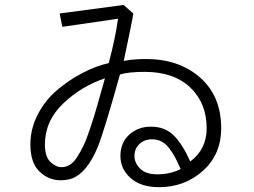

<svg xmlns="http://www.w3.org/2000/svg" viewBox="-20 -736 1040 787"><path d="M104.5 -143.6Q104.5 -208 134.8 -266.6Q165 -325.2 213.4 -366.2Q261.7 -407.2 316.4 -436Q371.1 -464.8 425.8 -477.5Q453.1 -581.1 463.9 -659.2L235.4 -626L224.6 -680.7L486.3 -715.8L526.4 -680.7Q522.5 -652.3 487.3 -486.3Q526.4 -494.1 578.1 -494.1Q713.9 -494.1 800.3 -418Q886.7 -341.8 886.7 -210Q886.7 -103.5 812 -36.1Q737.3 31.2 631.8 31.2Q557.6 31.2 515.6 -5.9Q473.6 -43 473.6 -96.7Q473.6 -151.4 509.8 -184.1Q545.9 -216.8 598.6 -216.8Q656.2 -216.8 692.4 -180.7Q728.5 -144.5 759.8 -74.2Q827.1 -124 827.1 -210Q827.1 -313.5 759.8 -377.4Q692.4 -441.4 573.2 -441.4Q506.8 -441.4 471.7 -430.7Q406.2 -196.3 380.9 -133.8Q336.9 -28.3 276.4 -4.9Q254.9 2.9 228.5 2.9Q178.7 2.9 141.6 -33.2Q104.5 -69.3 104.5 -143.6ZM164.1 -143.6Q164.1 -93.8 186.5 -72.3Q209 -50.8 232.4 -50.8Q250 -50.8 265.6 -60.1Q281.2 -69.3 295.9 -91.8Q310.5 -114.3 322.8 -140.1Q335 -166 350.6 -212.9Q366.2 -259.8 378.4 -302.7Q390.6 -345.7 410.2 -415Q313.5 -382.8 238.8 -311.5Q164.1 -240.2 164.1 -143.6ZM531.2 -96.7Q531.2 -68.4 554.2 -44.9Q577.1 -21.5 625 -21.5Q676.8 -21.5 720.7 -43Q707 -73.2 697.8 -90.8Q688.5 -108.4 673.8 -127.9Q659.2 -147.5 641.6 -156.2Q624 -165 602.5 -165Q572.3 -165 551.8 -146Q531.2 -127 531.2 -96.7Z"/></svg>

Font: Gothic A1 Light
Style: Regular
Weight: 300
Version: Version 2.50